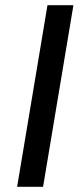

<svg xmlns="http://www.w3.org/2000/svg" viewBox="-20 -720 316 740"><path d="M163 -700H263L146 0H46Z"/></svg>

Font: Oak Sans Medium
Style: Italic
Weight: 500
Italic angle: -9.49998°
Foundry: Erik Kennedy, Walven
Version: Version 1.000